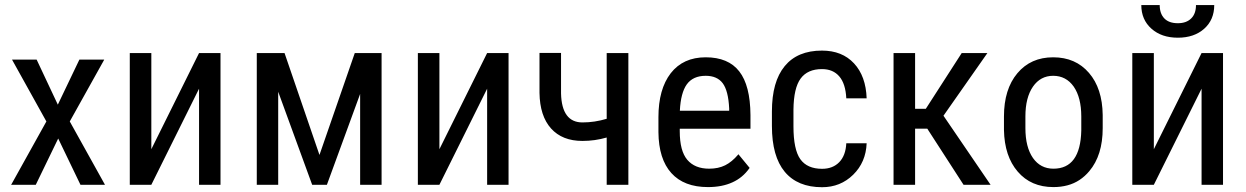

<svg xmlns="http://www.w3.org/2000/svg" viewBox="-20 -741 4998 770"><path d="M127.4 -501 211.9 -321.3 297.9 -501 298.3 -502H299.8H394.5H397.9L396.5 -499L259.8 -253.9L399.4 -2.9L400.9 0H397.9H303.7H302.7L302.2 -1L213.4 -185.5L124 -1L123.5 0H122.6H27.8H24.4L26.4 -2.9L166 -253.9L29.8 -499L28.3 -502H31.2H125.5H127Z M778.3 -528.3H864.3V0H778.3V-385.3L586.9 0H500.5V-528.3H586.9V-142.6Z M1261.2 -119.6 1402.8 -528.3H1510.3V0H1424.3V-364.3L1291 0H1231.9L1095.7 -373V0H1009.8V-528.3H1121.1Z M1933.6 -528.3H2019.5V0H1933.6V-385.3L1742.2 0H1655.8V-528.3H1742.2V-142.6Z M2500 0H2413.1V-189.5Q2365.7 -175.8 2315.9 -175.8Q2234.9 -175.8 2189.9 -225.8Q2145 -275.9 2143.6 -368.7V-528.8H2230V-366.2Q2232.9 -250 2315.9 -250Q2364.7 -250 2413.1 -264.6V-528.3H2500Z M2904.3 -296.9V-306.2Q2900.9 -377 2878.4 -407.2Q2856 -437 2810.1 -437Q2759.3 -437 2734.4 -402.8Q2710 -368.7 2706.5 -296.9ZM2917.5 -9.8Q2876 9.3 2819.3 9.3Q2723.1 9.3 2672.4 -46.9Q2621.6 -103 2620.6 -210.9V-271Q2620.6 -383.3 2669.9 -447.3Q2719.7 -511.2 2810.1 -511.2Q2900.9 -511.2 2944.8 -454.6Q2988.8 -398.4 2989.7 -279.8V-226.6V-224.6H2987.8H2706.1V-214.8Q2706.1 -135.7 2736.3 -100.1Q2766.6 -64.5 2824.2 -64.5Q2860.8 -64.5 2888.2 -78.1Q2915.5 -91.8 2939.9 -120.6L2940.9 -122.6L2942.4 -121.1L2985.4 -68.8L2986.3 -67.9L2985.4 -66.4Q2958.5 -28.3 2917.5 -9.8Z M3276.9 -64Q3319.8 -64 3345.7 -90.6Q3371.6 -117.2 3374 -166.5H3455.6Q3452.6 -90.3 3401.6 -40.3Q3350.6 9.8 3276.9 9.8Q3178.7 9.8 3127.2 -52Q3075.7 -113.8 3075.7 -235.8V-293.9Q3075.7 -413.6 3127 -475.8Q3178.2 -538.1 3276.4 -538.1Q3357.4 -538.1 3405 -486.8Q3452.6 -435.5 3455.6 -346.7H3374Q3371.1 -405.3 3345.9 -434.6Q3320.8 -463.9 3276.4 -463.9Q3218.8 -463.9 3190.9 -426Q3163.1 -388.2 3162.1 -301.8V-234.4Q3162.1 -141.1 3189.7 -102.5Q3217.3 -64 3276.9 -64Z M3698.7 -225.1H3649.9V0H3563.5V-528.3H3649.9V-304.7H3692.9L3836.9 -528.3H3939.9L3763.7 -276.9L3952.6 0H3844.2Z M4092.3 -274.4V-227.1Q4092.3 -150.9 4122.6 -107.4Q4152.8 -64.5 4204.6 -64.5Q4313 -64.5 4316.4 -217.8V-273.9Q4316.4 -349.6 4286.1 -393.6Q4255.4 -437 4203.6 -437Q4152.8 -437 4122.6 -393.6Q4092.3 -349.6 4092.3 -274.4ZM4006.3 -219.7V-273.9Q4006.3 -383.3 4060.1 -447.3Q4113.8 -511.2 4203.6 -511.2Q4293.5 -511.2 4347.2 -448.7Q4400.9 -386.7 4402.3 -279.8V-227.1Q4402.3 -118.2 4348.6 -54.7Q4331.1 -33.7 4309.3 -19.3Q4287.6 -4.9 4261.2 2.2Q4234.9 9.3 4204.6 9.3Q4114.7 9.3 4061.5 -52.7Q4008.3 -114.3 4006.3 -219.7Z M4798.8 -528.3H4884.8V0H4798.8V-385.3L4607.4 0H4521V-528.3H4607.4V-142.6ZM4849.6 -720.7Q4849.6 -661.6 4809.3 -625.7Q4769 -589.8 4703.6 -589.8Q4638.2 -589.8 4597.7 -626Q4557.1 -662.1 4557.1 -720.7H4630.9Q4630.9 -686.5 4649.4 -667.2Q4668 -647.9 4703.6 -647.9Q4737.8 -647.9 4757.1 -667Q4776.4 -686 4776.4 -720.7Z"/></svg>

Font: MAUL Condensed
Style: Condensed Regular
Weight: 400
Designer: MAUL
Version: Version 1.0; 2020; ttfautohint (v1.8.3)